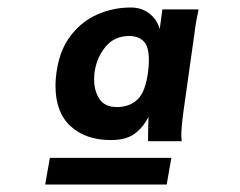

<svg xmlns="http://www.w3.org/2000/svg" viewBox="-20 -782 640 512"><path d="M437 -361 424.5 -290H100.5L113 -361ZM128 -553Q128 -573.5 131.5 -594.5Q140 -650.5 169.5 -688.2Q199 -726 240.8 -744Q282.5 -762 328.5 -762Q357.5 -762 378 -746.2Q398.5 -730.5 406 -704.5L413 -757H509.5Q502 -722.5 498.5 -692.5L469.5 -487Q463.5 -443 463.5 -422.5Q463.5 -415.5 464.5 -405.5H375Q374.5 -419 375.5 -452.5L376 -470.5Q361 -441 338.2 -424.8Q315.5 -408.5 275.5 -408.5Q209 -408.5 168.5 -445.2Q128 -482 128 -553ZM375 -591.5Q377 -607 377 -622Q377 -658.5 362.8 -672.2Q348.5 -686 324.5 -686Q285.5 -686 262 -658Q238.5 -630 232.5 -591.5Q231 -582 231 -570.5Q231 -539.5 245.2 -518Q259.5 -496.5 292 -496.5Q325 -496.5 346.5 -516.5Q368 -536.5 375 -591.5Z"/></svg>

Font: JuliaMono Black
Style: Italic
Weight: 900
Italic angle: -9°
Monospace: yes
Designer: cormullion
Foundry: corm
Version: Version 0.057; ttfautohint (v1.8.4)